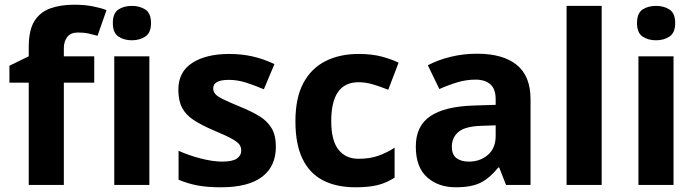

<svg xmlns="http://www.w3.org/2000/svg" viewBox="-20 -785 2957 815"><path d="M380 -434H251V0H102V-434H20V-506L102 -546V-586Q102 -656 125.5 -694.5Q149 -733 192.5 -749Q236 -765 295 -765Q339 -765 374.5 -758Q410 -751 432 -742L394 -633Q377 -638 357 -642.5Q337 -647 311 -647Q280 -647 265.5 -628Q251 -609 251 -580V-546H380Z M614 -546V0H465V-546ZM540 -760Q573 -760 597 -744.5Q621 -729 621 -686.8Q621 -646 597 -630Q573 -614 540 -614Q505.7 -614 482.4 -630Q459 -646 459 -686.8Q459 -729 482.4 -744.5Q505.7 -760 540 -760Z M1151 -162Q1151 -79 1092.5 -34.5Q1034 10 918 10Q861 10 820 2.5Q779 -5 738 -22V-145Q782 -125 833 -112Q884 -99 923 -99Q967 -99 985.5 -112Q1004 -125 1004 -146Q1004 -160 996.5 -171Q989 -182 964 -196Q939 -210 886 -232Q835 -254 802 -275.5Q769 -297 753 -327.5Q737 -358 737 -404Q737 -480 796 -518Q855 -556 953 -556Q1004 -556 1050 -546Q1096 -536 1145 -513L1100 -406Q1060 -423 1024 -434.5Q988 -446 951 -446Q918 -446 901.5 -437Q885 -428 885 -410Q885 -397 893.5 -386.5Q902 -376 926.5 -364Q951 -352 999 -332Q1046 -313 1080 -292.5Q1114 -272 1132.5 -241.5Q1151 -211 1151 -162Z M1489 10Q1408 10 1351 -19.5Q1294 -49 1264 -111Q1234 -173 1234 -270Q1234 -370 1268 -433Q1302 -496 1362.5 -526Q1423 -556 1502 -556Q1558 -556 1599.5 -545Q1641 -534 1672 -519L1628 -404Q1593 -418 1562.5 -427Q1532 -436 1502 -436Q1386 -436 1386 -271Q1386 -189 1416.5 -150Q1447 -111 1502 -111Q1549 -111 1585 -123.5Q1621 -136 1655 -158V-31Q1621 -9 1583.5 0.5Q1546 10 1489 10Z M2005 -557Q2115 -557 2173.5 -509.5Q2232 -462 2232 -364V0H2128L2099 -74H2095Q2060 -30 2021 -10Q1982 10 1914 10Q1841 10 1793 -32.5Q1745 -75 1745 -163Q1745 -250 1806 -291.5Q1867 -333 1989 -337L2084 -340V-364Q2084 -407 2061.5 -427Q2039 -447 1999 -447Q1959 -447 1921 -435.5Q1883 -424 1845 -407L1796 -508Q1840 -531 1893.5 -544Q1947 -557 2005 -557ZM2026 -251Q1954 -249 1926 -225Q1898 -201 1898 -162Q1898 -128 1918 -113.5Q1938 -99 1970 -99Q2018 -99 2051 -127.5Q2084 -156 2084 -208V-253Z M2534 0H2385V-760H2534Z M2839 -546V0H2690V-546ZM2765 -760Q2798 -760 2822 -744.5Q2846 -729 2846 -686.8Q2846 -646 2822 -630Q2798 -614 2765 -614Q2730.7 -614 2707.4 -630Q2684 -646 2684 -686.8Q2684 -729 2707.4 -744.5Q2730.7 -760 2765 -760Z"/></svg>

Font: Noto Sans Lisu
Style: Regular
Weight: 400
Designer: Monotype Design Team. David Williams.
Foundry: Monotype Imaging Inc.
Version: Version 2.102